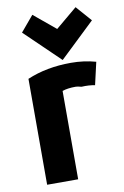

<svg xmlns="http://www.w3.org/2000/svg" viewBox="-90 -853 589 914"><g transform="rotate(-10 204.0 -396.5)"><path d="M274 -544Q337 -544 394 -528Q376 -447 369 -419Q341 -425 304 -423Q286 -428 277 -428Q237 -428 212 -419V8H62V-504Q156 -544 274 -544ZM133 -801 238 -714 342 -801 408 -726 238 -564 70 -726Z"/></g></svg>

Font: Repo
Style: Bold
Weight: 700
Designer: Stefan Peev
Foundry: Context Ltd
Version: Version 001.000